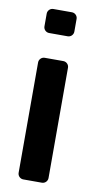

<svg xmlns="http://www.w3.org/2000/svg" viewBox="-79 -703 369 740"><g transform="rotate(10 105.0 -333.5)"><path d="M68 0H141C153 0 163 -10 163 -22V-454C163 -466 153 -476 141 -476H68C56 -476 46 -466 46 -454V-22C46 -10 56 0 68 0ZM68 -573H141C153 -573 163 -583 163 -595V-645C163 -657 153 -667 141 -667H68C56 -667 46 -657 46 -645V-595C46 -583 56 -573 68 -573Z"/></g></svg>

Font: DIN Rundschrift
Style: Breit
Weight: 400
Width: 7
Version: Version 1.027